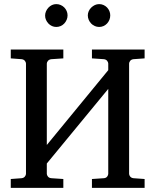

<svg xmlns="http://www.w3.org/2000/svg" viewBox="-20 -911 752 931"><path d="M425.8 0V-43L483.9 -46.9Q494.6 -47.9 499.8 -54.9Q504.9 -62 504.9 -67.9V-480L207 -118.2V-67.9Q207 -62 212.4 -54.9Q217.8 -47.9 229 -46.9L287.1 -43V0H32.2V-43L85 -46.9Q95.7 -48.3 100.8 -55.2Q106 -62 106 -67.9V-603Q106 -608.9 100.8 -615.7Q95.7 -622.6 85 -624L32.2 -627.9V-670.9H287.1V-627.9L229 -624Q217.8 -622.6 212.4 -615.7Q207 -608.9 207 -603V-208L504.9 -570.8V-603Q504.9 -608.9 499.8 -615.7Q494.6 -622.6 483.9 -624L425.8 -627.9V-670.9H681.2V-627.9L627 -624Q616.2 -622.6 611.1 -615.7Q606 -608.9 606 -603V-67.9Q606 -62 611.1 -55.2Q616.2 -48.3 627 -46.9L681.2 -43V0ZM307.6 -836.4Q307.6 -825.2 303.2 -814.9Q298.8 -804.7 291.5 -796.9Q284.2 -789.1 274.2 -784.7Q264.2 -780.3 252.9 -780.3Q241.7 -780.3 231.9 -784.7Q222.2 -789.1 214.8 -796.9Q207.5 -804.7 203.1 -814.5Q198.7 -824.2 198.7 -835.4Q198.7 -846.2 203.1 -856.2Q207.5 -866.2 214.8 -874Q222.2 -881.8 231.9 -886.5Q241.7 -891.1 252.9 -891.1Q264.2 -891.1 274.2 -886.7Q284.2 -882.3 291.5 -875Q298.8 -867.7 303.2 -857.7Q307.6 -847.7 307.6 -836.4ZM514.6 -836.4Q514.6 -825.2 510.5 -814.9Q506.3 -804.7 499 -796.9Q491.7 -789.1 481.9 -784.7Q472.2 -780.3 460.9 -780.3Q449.7 -780.3 439.7 -784.7Q429.7 -789.1 422.1 -796.9Q414.6 -804.7 410.2 -814.9Q405.8 -825.2 405.8 -836.4Q405.8 -846.7 410.2 -856.7Q414.6 -866.7 422.4 -874.3Q430.2 -881.8 439.9 -886.5Q449.7 -891.1 460.9 -891.1Q472.2 -891.1 481.9 -886.7Q491.7 -882.3 499 -874.8Q506.3 -867.2 510.5 -857.2Q514.6 -847.2 514.6 -836.4Z"/></svg>

Font: Charis SIL
Style: Regular
Weight: 400
Foundry: SIL International
Version: Version 4.112